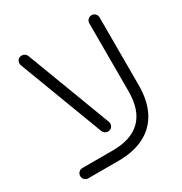

<svg xmlns="http://www.w3.org/2000/svg" viewBox="-130 -621 682 719"><g transform="rotate(-30 211.5 -261.5)"><path d="M25.9 -22.2Q25.9 -31.5 32.4 -38Q38.9 -44.4 48.1 -44.4H179.3Q260 -44.4 300.7 -85.2Q341.5 -125.9 341.5 -206.7V-500.7Q341.5 -510 348 -516.5Q354.4 -523 363.7 -523Q373 -523 379.4 -516.5Q385.9 -510 385.9 -500.7V-206.7Q385.9 -140.7 361.9 -94.4Q337.8 -48.1 291.5 -24.1Q245.2 0 179.3 0H48.1Q38.9 0 32.4 -6.5Q25.9 -13 25.9 -22.2ZM178.9 -128.5 41.1 -492.6Q39.6 -495.9 39.6 -501.1Q39.6 -510 45.4 -516.5Q51.1 -523 61.9 -523Q68.9 -523 74.6 -519.1Q80.4 -515.2 82.6 -509.3L220.4 -145.2Q221.9 -141.9 221.9 -136.7Q221.9 -127.8 216.1 -121.3Q210.4 -114.8 199.6 -114.8Q192.6 -114.8 186.9 -118.7Q181.1 -122.6 178.9 -128.5Z"/></g></svg>

Font: 26F Galaxy Hebrew
Style: Regular
Weight: 400
Designer: C₂₉H₂₅N₃O₅
Version: Version 1.000